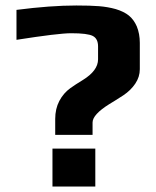

<svg xmlns="http://www.w3.org/2000/svg" viewBox="-20 -679 569 699"><path d="M181 -246Q181 -283 196 -311.5Q211 -340 236 -358Q254 -371 282 -388Q337 -422 337 -463V-510Q337 -538 318 -548Q299 -558 239 -558Q193 -558 40 -534V-643Q164 -659 258 -659Q309 -659 340.5 -656.5Q372 -654 401 -646Q431 -637 449 -622.5Q467 -608 478 -583Q489 -556 489 -523V-427Q489 -399 472.5 -374.5Q456 -350 429 -332Q395 -310 378 -300Q317 -262 317 -233V-188H181ZM171 -138H327V0H171Z"/></svg>

Font: Play
Style: Bold
Weight: 700
Designer: Jonas Hecksher (Cyrillic expansion: Cyreal)
Foundry: Jonas Hecksher, Playtype, e-types AS
Version: Version 2.101; ttfautohint (v1.5.65-e2d9)